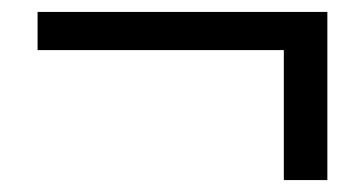

<svg xmlns="http://www.w3.org/2000/svg" viewBox="-20 -458 609 322"><path d="M456 -156V-374H43V-438H529V-156Z"/></svg>

Font: Expletus Sans
Style: Regular
Weight: 400
Designer: Jasper de Waard
Foundry: Designtown
Version: Version 7.500